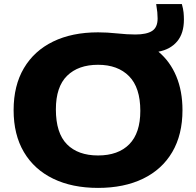

<svg xmlns="http://www.w3.org/2000/svg" viewBox="-20 -908 958 938"><path d="M459 10Q332.5 10 239.8 -35Q147 -80 96.8 -165Q46.5 -250 46.5 -370Q46.5 -490 96.8 -575Q147 -660 239.5 -705Q332 -750 459 -750Q503 -750 552 -744.8Q601 -739.5 641 -739.5Q696 -739.5 723 -756.8Q750 -774 750 -818Q750 -832.5 748.5 -848.5Q747 -864.5 743 -888H868.5Q875 -865 876.8 -847.2Q878.5 -829.5 878.5 -812.5Q878.5 -745 845.5 -705.8Q812.5 -666.5 754 -655.5Q811 -608 841.2 -535.5Q871.5 -463 871.5 -370Q871.5 -250 821.5 -165Q771.5 -80 678.8 -35Q586 10 459 10ZM459 -148.5Q557.5 -148.5 611.5 -203.2Q665.5 -258 665.5 -366.5Q665.5 -480 610.5 -535.8Q555.5 -591.5 459 -591.5Q362.5 -591.5 307.8 -537.8Q253 -484 253 -373.5Q253 -258 307 -203.2Q361 -148.5 459 -148.5Z"/></svg>

Font: Encode Sans Expanded ExtraBold
Style: Regular
Weight: 800
Width: 7
Designer: Multiple Designers
Foundry: Impallari Type
Version: Version 3.000; ttfautohint (v1.8.3) -l 8 -r 50 -G 200 -x 14 